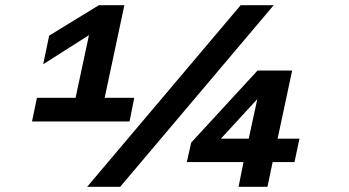

<svg xmlns="http://www.w3.org/2000/svg" viewBox="-20 -718 1340 738"><path d="M251 -251 322 -583 146 -471 169 -581 360 -698H458L363 -251ZM122 -342H496L478 -251H103ZM315 0 905 -698H1032L442 0ZM897 0 916 -95H698L715 -170L970 -447H1103L1047 -185H1131L1112 -95H1028L1008 0ZM829 -185H936L969 -337Z"/></svg>

Font: Azeret Mono Thin SemiBold
Style: Italic
Weight: 600
Italic angle: -12°
Version: Version 1.002